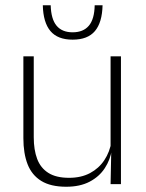

<svg xmlns="http://www.w3.org/2000/svg" viewBox="-20 -701 556 731"><path d="M108.5 -486.5V-178.5Q108.5 -130.5 121.5 -96Q134.5 -61.5 164 -42.8Q193.5 -24 243 -24Q289 -24 322.8 -42Q356.5 -60 377.2 -91.2Q398 -122.5 404.5 -162.5L415.5 -130.5H405.5Q400 -93 379 -60.8Q358 -28.5 321.2 -9.2Q284.5 10 232 10Q173 10 137 -12.2Q101 -34.5 85 -75.8Q69 -117 69 -175V-486.5ZM440.5 -486.5V0H401L403.5 -123.5L401 -125.5V-486.5ZM256.5 -550Q199.5 -550 172 -582.8Q144.5 -615.5 143 -681H173Q174.5 -628 195.5 -603Q216.5 -578 256.5 -578Q297 -578 318.2 -603Q339.5 -628 340.5 -681H370.5Q369 -615.5 341.5 -582.8Q314 -550 256.5 -550Z"/></svg>

Font: Anek Latin Medium ExtraLight
Style: Regular
Weight: 250
Version: Version 1.003